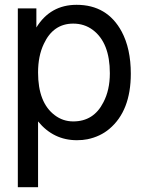

<svg xmlns="http://www.w3.org/2000/svg" viewBox="-20 -559 596 797"><path d="M54 218V-524H131V-445Q189 -539 298 -539Q425 -539 485 -428Q523 -357 523 -253Q523 -99 434 -24Q396 8 343 19Q324 23 299 23Q202 23 138 -55V218ZM284 -461Q201 -461 162 -377Q138 -327 138 -258Q138 -133 207 -81Q241 -55 284 -55Q369 -55 409 -134Q436 -185 436 -255Q436 -382 365 -435Q330 -461 284 -461Z"/></svg>

Font: Ekushey Lal Sabuj
Style: Regular
Weight: 400
Designer: Al Mamun Sumon
Foundry: Al Mamun Sumon
Version: Version 1.0